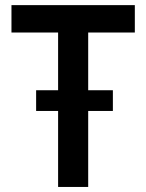

<svg xmlns="http://www.w3.org/2000/svg" viewBox="-20 -740 579 760"><path d="M210 -300.8H123V-382.8H210V-611.3H25.4V-719.7H513.7V-611.3H329.1V-382.8H426.8V-300.8H329.1V0H210Z"/></svg>

Font: Reddit Sans Vanilla SemiBold
Style: Regular
Weight: 600
Designer: Stephen Hutchings
Foundry: Reddit
Version: Version 1.013